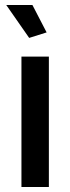

<svg xmlns="http://www.w3.org/2000/svg" viewBox="-20 -750 282 770"><path d="M176 0H66V-523H176ZM97 -598 5 -730H110L167 -620Z"/></svg>

Font: Raleway
Style: Regular
Weight: 600
Designer: Matt McInerney, Pablo Impallari, Rodrigo Fuenzalida
Foundry: Matt McInerney, Pablo Impallari, Rodrigo Fuenzalida
Version: Version 1.000;PS 001.001;hotconv 1.0.56; ttfautohint (v1.5)